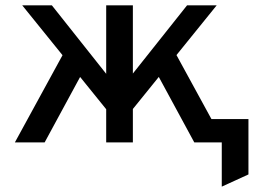

<svg xmlns="http://www.w3.org/2000/svg" viewBox="-20 -531 984 716"><path d="M807 165V0H757V-87H906.5V119.5ZM402 -91.5 63 -511H173.5L402 -223ZM443.5 -85V-216.5L677.5 -511H788ZM35.5 0 239 -372.5 304.5 -291.5 146.5 0ZM376 0V-511H475.5V0ZM704.5 0 546.5 -291.5 612.5 -372.5 816 0Z"/></svg>

Font: Overpass Medium
Style: Regular
Weight: 500
Designer: Delve Withrington, Dave Bailey, Thomas Jockin
Foundry: Delve Fonts LLC
Version: Version 4.000